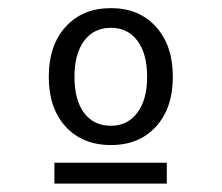

<svg xmlns="http://www.w3.org/2000/svg" viewBox="-20 -636 540 467"><path d="M250 -568.4Q208 -568.4 184.6 -536.6Q161.1 -504.9 161.1 -449.2Q161.1 -392.6 184.6 -361.3Q208 -330.1 250 -330.1Q290 -330.1 314 -361.8Q337.9 -393.6 337.9 -449.2Q337.9 -504.9 314.5 -536.6Q291 -568.4 250 -568.4ZM250 -616.2Q318.4 -616.2 359.4 -570.8Q400.4 -525.4 400.4 -449.2Q400.4 -373 359.4 -328.1Q318.4 -283.2 250 -283.2Q180.7 -283.2 139.6 -328.1Q98.6 -373 98.6 -449.2Q98.6 -525.4 139.6 -570.8Q180.7 -616.2 250 -616.2ZM112.3 -240.2H385.7V-189.5H112.3Z"/></svg>

Font: BabelStone Pseudographica Colour
Style: Regular
Weight: 400
Designer: Andrew West
Foundry: BabelStone
Version: Version 16.0.0